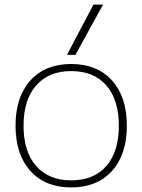

<svg xmlns="http://www.w3.org/2000/svg" viewBox="-20 -810 623 840"><path d="M291 10Q178 10 113 -62Q48 -134 48 -260Q48 -386 113 -458Q178 -530 291 -530Q405 -530 470 -458Q535 -386 535 -260Q535 -134 470 -62Q405 10 291 10ZM291 -21Q391 -21 445.5 -84Q500 -147 500 -260Q500 -373 445.5 -436Q391 -499 291 -499Q193 -499 138 -436Q83 -373 83 -260Q83 -147 138 -84Q193 -21 291 -21ZM310 -570H273L389 -790H431Z"/></svg>

Font: M PLUS 1 ExtraLight
Style: Regular
Weight: 250
Version: Version 1.001